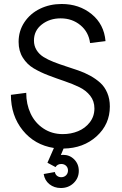

<svg xmlns="http://www.w3.org/2000/svg" viewBox="-20 -736 620 972"><path d="M288.1 215.8Q254.4 215.8 230.2 196.5Q206.1 177.2 201.2 145L257.8 134.8Q259.8 147 268.8 154.1Q277.8 161.1 290 161.1Q304.7 161.1 314.5 151.4Q324.2 141.6 324.2 127Q324.2 112.8 314.7 103.5Q305.2 94.2 290 94.2Q270.5 94.2 261.2 109.9L220.2 87.9L252.9 13.2Q155.3 -2 95.2 -76.2Q35.2 -150.4 35.2 -255.9L112.8 -266.1Q112.8 -208.5 135 -161.1Q157.2 -113.8 200 -85.4Q242.7 -57.1 297.9 -57.1Q339.4 -57.1 375.2 -71.8Q411.1 -86.4 434.6 -116.7Q458 -147 458 -187Q458 -224.1 436.8 -251.2Q415.5 -278.3 381.8 -294.7Q348.1 -311 307.1 -325Q266.1 -338.9 225.1 -354.5Q184.1 -370.1 150.4 -390.1Q116.7 -410.2 95.5 -444.1Q74.2 -478 74.2 -523.9Q74.2 -579.6 103.8 -623.8Q133.3 -668 182.9 -691.9Q232.4 -715.8 292 -715.8Q380.9 -715.8 443.8 -664.6Q506.8 -613.3 514.2 -527.8L436 -518.1Q428.7 -574.2 387 -608.6Q345.2 -643.1 287.1 -643.1Q231.4 -643.1 191.7 -612.1Q151.9 -581.1 151.9 -530.8Q151.9 -503.9 165 -482.7Q178.2 -461.4 200.4 -447.5Q222.7 -433.6 251.5 -422.4Q280.3 -411.1 312 -400.9Q343.8 -390.6 375.7 -379.6Q407.7 -368.7 436.5 -352.8Q465.3 -336.9 487.5 -316.9Q509.8 -296.9 522.9 -266.1Q536.1 -235.4 536.1 -196.8Q536.1 -106.9 469.2 -46.1Q402.3 14.6 301.8 16.1L288.1 48.8L299.8 47.9Q333 47.9 356 71.3Q378.9 94.7 378.9 128.9Q378.9 165.5 352.8 190.7Q326.7 215.8 288.1 215.8Z"/></svg>

Font: Uncut Sans
Style: Regular
Weight: 400
Designer: Kasper Nordkvist
Foundry: UNCUT.wtf
Version: Version 1.304;Glyphs 3.2 (3246)